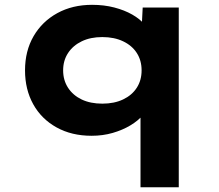

<svg xmlns="http://www.w3.org/2000/svg" viewBox="-20 -562 921 808"><path d="M571.3 226V-141.4L605.6 -128.4Q602.2 -102.1 581.6 -77.9Q561.1 -53.7 528.4 -34.2Q495.8 -14.7 454.2 -2.6Q412.6 9.4 365.6 9.4Q281.4 9.4 217.9 -25.9Q154.4 -61.1 119.8 -123.4Q85.3 -185.7 85.3 -265.9Q85.3 -347.6 121.3 -409.7Q157.4 -471.7 221.1 -506.7Q284.8 -541.7 367.5 -541.7Q417.9 -541.7 460.9 -530.5Q503.9 -519.3 536.5 -500.7Q569 -482.1 588.3 -459.1Q607.6 -436.1 610.5 -411.1L574.2 -405.1L580.5 -530.2H732.3V226ZM410.5 -125.8Q460.7 -125.8 498 -143.5Q535.4 -161.3 555.6 -192.7Q575.9 -224.1 575.9 -265.9Q575.9 -307.7 555.6 -339.1Q535.4 -370.5 498 -388.2Q460.7 -406 410.5 -406Q360.8 -406 324 -388.2Q287.2 -370.5 266.4 -338.9Q245.7 -307.3 245.7 -265.9Q245.7 -224.5 266.4 -192.6Q287.2 -160.7 324 -143.2Q360.8 -125.8 410.5 -125.8Z"/></svg>

Font: Lexend Mega
Style: Regular
Weight: 400
Designer: Bonnie Shaver-Troup, Thomas Jockin
Foundry: Lexend
Version: Version 1.007